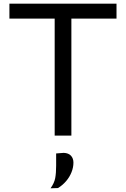

<svg xmlns="http://www.w3.org/2000/svg" viewBox="-20 -733 681 1038"><path d="M275.6 0Q275.6 -59.5 275.6 -114.6Q275.6 -169.7 275.6 -235.5V-461.6Q275.6 -528.7 275.6 -584.5Q275.6 -640.2 275.6 -699.9L311.4 -632.5H226.8Q166.3 -632.5 119.7 -632.5Q73.1 -632.5 30.9 -632.5V-713H609.9V-632.5Q568.1 -632.5 521.5 -632.5Q474.9 -632.5 414.1 -632.5H329.4L365.9 -699.9Q365.9 -640.2 365.9 -584.5Q365.9 -528.7 365.9 -461.6V-235.5Q365.9 -169.7 365.9 -114.6Q365.9 -59.5 365.9 0ZM253.2 285Q273.5 256.7 278.5 229.7Q283.5 202.6 283.5 162.5Q283.5 146.2 283.5 129.5Q283.5 112.8 283.5 96.6L324.7 93.4Q351 94.6 364 109.1Q377 123.6 377 146.1Q377 172 366.7 197.9Q356.5 223.7 337.7 245.9Q318.9 268.1 293.5 283.7Z"/></svg>

Font: Commissioner Thin
Style: Regular
Weight: 100
Designer: Kostas Bartsokas
Foundry: Kostas Bartsokas
Version: Version 1.001;gftools[0.9.23]